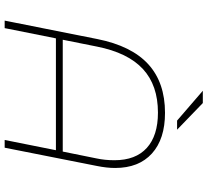

<svg xmlns="http://www.w3.org/2000/svg" viewBox="-54 -856 910 843"><g transform="rotate(90 401.5 -435.0)"><path d="M718 -485Q718 -448 709 -404L629 0H595L640 -225H149L104 0H71L152 -407Q182 -557 262.5 -630.5Q343 -704 476 -704Q591 -704 654.5 -646.5Q718 -589 718 -485ZM684 -482Q684 -575 630 -624Q576 -673 475 -673Q355 -673 283.5 -607Q212 -541 185 -405L155 -255H646L676 -403Q684 -440 684 -482ZM379 -870H433L550 -757H510Z"/></g></svg>

Font: Montserrat Alternates ExLight
Style: Italic
Weight: 275
Italic angle: -11.3°
Designer: Julieta Ulanovsky
Foundry: Julieta Ulanovsky
Version: Version 7.200